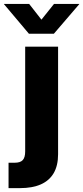

<svg xmlns="http://www.w3.org/2000/svg" viewBox="-80 -762 427 986"><path d="M49.3 -522.5H218.3V29.8Q218.3 88.4 195.8 127Q173.3 165.5 129.9 184.8Q86.4 204.1 22.5 204.1H-36.1V73.7H-4.9Q24.4 73.7 36.9 60.1Q49.3 46.4 49.3 15.6ZM69.8 -741.7 132.8 -661.1 197.3 -741.7H327.1V-740.7L196.8 -588.9H68.4L-59.6 -740.7V-741.7Z"/></svg>

Font: Inter 28pt ExtraBold
Style: Regular
Weight: 800
Designer: Rasmus Andersson
Foundry: rsms
Version: Version 4.001;git-66647c0bb